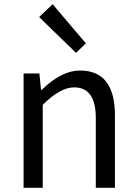

<svg xmlns="http://www.w3.org/2000/svg" viewBox="-20 -892 651 912"><path d="M92 -543H167L175 -465H178Q272 -557 360 -557Q526 -557 526 -344V0H435V-332Q435 -477 332 -477Q266 -477 183 -394V0H92ZM166 -811 230 -872 388 -686 341 -641Z"/></svg>

Font: Source Han Sans K Regular
Style: Regular
Weight: 400
Designer: Ryoko NISHIZUKA  (kana & ideographs); Paul D. Hunt (Latin, Greek & Cyrillic); Wenlong ZHANG  (bopomofo); Sandoll Communi
Foundry: Adobe Systems Incorporated
Version: Version 1.00 July 18, 2014, initial release